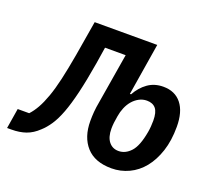

<svg xmlns="http://www.w3.org/2000/svg" viewBox="-147 -637 844 770"><g transform="rotate(20 274.5 -252.0)"><path d="M397 12Q326 12 289.5 -28.5Q253 -69 253 -138Q253 -157 254.5 -176.5Q256 -196 261 -223L296 -434H208L197 -364Q184 -286 171 -231.5Q158 -177 144 -140Q130 -103 114 -79Q98 -55 80 -39Q56 -16 29 -6.5Q2 3 -33 3H-51L-37 -83H12Q27 -99 40 -122Q53 -145 65 -178.5Q77 -212 87.5 -258Q98 -304 109 -367L134 -516H401L365 -294H370Q388 -327 416 -347Q444 -367 482 -367Q532 -367 559.5 -332.5Q587 -298 587 -234Q587 -175 572 -129.5Q557 -84 531.5 -52.5Q506 -21 471 -4.5Q436 12 397 12ZM400 -63Q429 -63 452 -88Q475 -113 486 -176Q488 -187 489 -200.5Q490 -214 490 -225Q490 -261 477 -276.5Q464 -292 439 -292Q421 -292 405.5 -283.5Q390 -275 378.5 -261.5Q367 -248 359.5 -230Q352 -212 349 -193Q343 -161 343 -138Q343 -102 358.5 -82.5Q374 -63 400 -63Z"/></g></svg>

Font: IBM Plex Mono Medium
Style: Italic
Weight: 500
Italic angle: -9°
Monospace: yes
Designer: Mike Abbink, Paul van der Laan, Pieter van Rosmalen
Foundry: Bold Monday
Version: Version 2.3